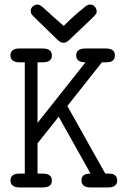

<svg xmlns="http://www.w3.org/2000/svg" viewBox="-20 -824 565 844"><path d="M115 -776Q115 -787 124 -795.5Q133 -804 145 -804Q149 -804 154.5 -801.5Q160 -799 169.5 -791Q179 -783 188.5 -774Q198 -765 218.5 -746.5Q239 -728 259 -711H261Q311 -761 343 -785Q362 -804 375 -804Q381 -804 387 -802Q393 -800 399 -792Q405 -784 405 -771Q405 -764 388 -747Q371 -730 285 -649Q272 -636 259 -636Q246 -636 233 -649Q126 -752 120 -760Q115 -767 115 -776ZM26 -31Q26 -61 67 -61H89V-550H67Q26 -550 26 -581Q26 -611 67 -611H167Q208 -611 208 -580Q208 -550 167 -550H145V-284L356 -550Q315 -550 315 -580Q315 -611 356 -611H444Q485 -611 485 -581Q485 -566 477 -559Q469 -552 459.5 -551Q450 -550 428 -550L276 -358L436 -73Q436 -72 439 -67.5Q442 -63 443 -61Q462 -61 470.5 -60Q479 -59 487 -52Q495 -45 495 -30Q495 0 454 0H379Q338 0 338 -31Q338 -61 378 -61L238 -311L145 -194V-61H167Q208 -61 208 -30Q208 0 167 0H67Q26 0 26 -31Z"/></svg>

Font: CMU Typewriter Text
Style: Regular
Weight: 500
Monospace: yes
Version: Version 0.7.0